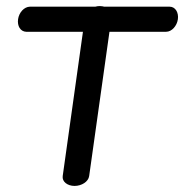

<svg xmlns="http://www.w3.org/2000/svg" viewBox="-20 -612 645 632"><path d="M39.5 -548.7C36.4 -526.9 46.7 -508.1 66.6 -507.3C67.7 -507.2 150.2 -507.3 253 -507.3C234 -371.9 186.4 -32.4 186.4 -32.4C183.8 -14.1 202 0 225.4 0C248.8 0 270.9 -13.9 273.5 -32.5L340.3 -507.3C440.3 -507.3 526.7 -507.4 526.7 -507.4C545.4 -507.4 562.4 -526.5 565.5 -548.7C568.6 -570.9 557.2 -590 538.3 -590H323.1C320 -590.9 313.7 -592 308.6 -592C303.3 -592 299 -591.5 293.5 -590H78.3C59.5 -589.5 42.6 -571 39.5 -548.7Z"/></svg>

Font: Hi.
Style: Bold
Weight: 400
Designer: Mew Too, Robert Jablonski
Foundry: Cannot Into Space Fonts
Version: Version 1.996